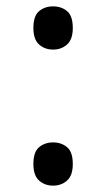

<svg xmlns="http://www.w3.org/2000/svg" viewBox="-20 -570 334 604"><path d="M147 -414Q121 -414 103 -430Q85 -446 85 -482Q85 -520 103 -535Q121 -550 147 -550Q173 -550 191 -535Q209 -520 209 -482Q209 -446 191 -430Q173 -414 147 -414ZM147 14Q121 14 103 -2Q85 -18 85 -54Q85 -92 103 -107Q121 -122 147 -122Q173 -122 191 -107Q209 -92 209 -54Q209 -18 191 -2Q173 14 147 14Z"/></svg>

Font: lmalayalam15
Style: Book
Weight: 400
Designer: Jelle Bosma - Monotype Design Team
Foundry: Monotype Imaging Inc.
Version: Version 2.003